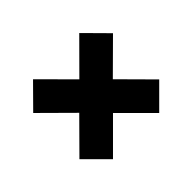

<svg xmlns="http://www.w3.org/2000/svg" viewBox="-110 -760 799 799"><g transform="rotate(45 290.0 -360.0)"><path d="M154.5 -125.2 54.7 -224 191.3 -360 54.7 -496 154.5 -594.8 289.5 -458.8 426.5 -594.8 525.3 -496 389.3 -360 525.3 -224 426.5 -125.2 289.5 -261.2Z"/></g></svg>

Font: Golos Text
Style: Regular
Weight: 400
Designer: A.Korolkova, Vitaly Kuzmin
Foundry: ParaType Ltd
Version: Version 2.004